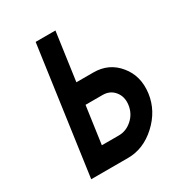

<svg xmlns="http://www.w3.org/2000/svg" viewBox="-168 -808 846 916"><g transform="rotate(-30 255.0 -350.0)"><path d="M165 -700 67 0H176H270Q355 0 425 -64Q496 -129 508 -218Q520 -309 468 -372Q416 -436 331 -436H237L274 -700ZM221 -321H315Q356 -321 380 -291Q404 -261 398 -218Q392 -174 360 -145Q327 -115 286 -115H192Z"/></g></svg>

Font: Unageo
Style: SemiBold-Italic
Weight: 600
Designer: Richard Sepsi
Foundry: Richard Sepsi
Version: Version 2.000